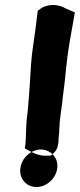

<svg xmlns="http://www.w3.org/2000/svg" viewBox="-20 -766 321 772"><path d="M114 -588C118 -621 124 -653 127 -685L132 -723L143 -731C176 -754 220 -747 242 -733L281 -716L278 -699C266 -632 252 -559 246 -494C242 -452 238 -413 232 -371C231 -360 230 -346 227 -331C224 -302 219 -278 219 -254C218 -241 218 -227 216 -214L215 -198V-197C214 -187 213 -163 191 -146L183 -140H170C133 -138 109 -154 93 -162L80 -169L82 -184C85 -215 84 -244 87 -280V-281C88 -290 89 -302 91 -315C95 -354 97 -389 100 -429C103 -480 105 -531 114 -588ZM62 -90C56 -49 85 -14 127 -14C168 -14 205 -49 210 -89C216 -130 186 -163 146 -165C103 -165 67 -130 62 -90Z"/></svg>

Font: Hussar Pisanka
Style: BlkKur
Weight: 700
Designer: Robert Jablonski
Foundry: Cannot Into Space Fonts
Version: Version 1.070